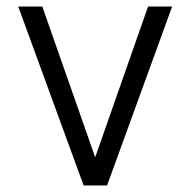

<svg xmlns="http://www.w3.org/2000/svg" viewBox="-20 -568 585 590"><path d="M237 2 36 -548H110L272 -86H273L435 -548H509L309 2Z"/></svg>

Font: Sinter Normal
Style: Regular
Weight: 350
Foundry: Adobe & rsms
Version: Version 1.000